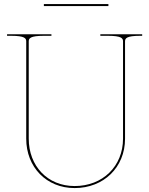

<svg xmlns="http://www.w3.org/2000/svg" viewBox="-20 -930 740 952"><path d="M517.5 -900V-910H197.5V-900ZM15 -760V-752.5H35C103.5 -752.5 110 -739.5 110 -725V-242.5C110 -101.5 210 2.5 350 2.5C493.5 2.5 600 -99.5 600 -242.5V-725C600 -739.5 606.5 -752.5 675 -752.5H685V-760H477.5V-752.5H515C583.5 -752.5 590 -739.5 590 -725V-242.5C590 -105 488.5 -7.5 350 -7.5C215.5 -7.5 122.5 -107 122.5 -242.5V-725C122.5 -739.5 129 -752.5 197.5 -752.5H235V-760Z"/></svg>

Font: ZnikomitSC
Style: Regular
Weight: 100
Designer: gluk
Foundry: gluk
Version: Version 0.55